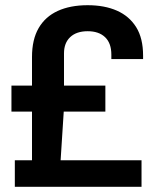

<svg xmlns="http://www.w3.org/2000/svg" viewBox="-20 -718 620 738"><path d="M37 0V-102H103V-289H24V-389H103V-499Q103 -566 128.5 -610Q154 -654 202 -676Q250 -698 317 -698Q382 -698 429.5 -677Q477 -656 503.5 -613.5Q530 -571 530 -504V-491H408V-508Q408 -552 384 -575Q360 -598 317 -598Q274 -598 250 -575.5Q226 -553 226 -513V-389H385V-289H225L213 -102H524V0Z"/></svg>

Font: Archivo Variable SemiBold
Style: Regular
Weight: 600
Designer: Hector Gatti
Foundry: Omnibus-Type
Version: Version 2.001